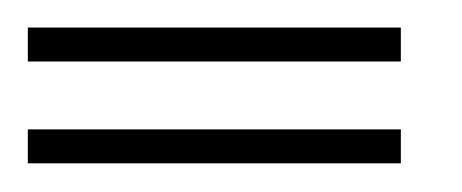

<svg xmlns="http://www.w3.org/2000/svg" viewBox="-20 -239 332 138"><path d="M0 -121.6V-146H268.1V-121.6ZM0 -194.8V-219.2H268.1V-194.8Z"/></svg>

Font: FS Mondwest Regular
Style: Regular
Weight: 400
Designer: NZWStudios2024
Foundry: https://fontstruct.com
Version: Version 1.0